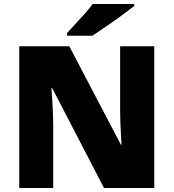

<svg xmlns="http://www.w3.org/2000/svg" viewBox="-20 -947 874 967"><path d="M757 0H504L243 -503H239Q241 -480 243 -447.5Q245 -415 246.5 -382Q248 -349 248 -322V0H77V-714H329L589 -218H592Q591 -241 589 -272Q587 -303 586 -335Q585 -367 585 -391V-714H757ZM656 -917Q638 -903 611 -882.5Q584 -862 553 -840.5Q522 -819 493.5 -799.5Q465 -780 445 -767H318V-781Q335 -800 359 -825.5Q383 -851 407 -878Q431 -905 447 -927H656Z"/></svg>

Font: Noto Sans Gurmukhi UI Black
Style: Regular
Weight: 900
Designer: Jelle Bosma - Monotype Design Team
Foundry: Monotype Imaging Inc.
Version: Version 2.004; ttfautohint (v1.8.4.7-5d5b)